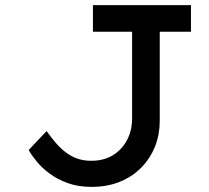

<svg xmlns="http://www.w3.org/2000/svg" viewBox="-20 -720 816 750"><path d="M337 10Q286 10 245.5 -4.5Q205 -19 174.5 -41.5Q144 -64 123.5 -89Q103 -114 92 -134L162 -208Q182 -180 200.5 -159Q219 -138 239.5 -123Q260 -108 283.5 -100Q307 -92 337 -92Q386 -92 421.5 -114Q457 -136 476.5 -173.5Q496 -211 496 -257V-596H343V-700H726V-596H604V-247Q604 -195 586 -149Q568 -103 533.5 -67Q499 -31 449.5 -10.5Q400 10 337 10Z"/></svg>

Font: Lexend Giga
Style: Regular
Weight: 400
Designer: Bonnie Shaver-Troup, Thomas Jockin
Foundry: Lexend
Version: Version 1.007